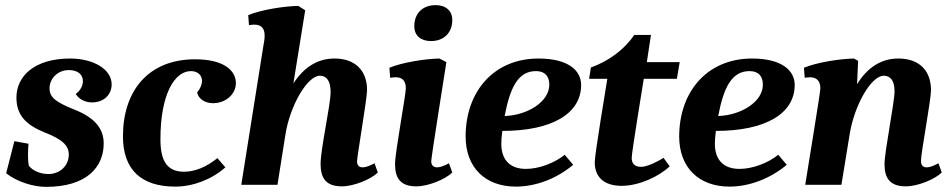

<svg xmlns="http://www.w3.org/2000/svg" viewBox="-20 -720 3705 748"><path d="M159 8C320 8 384 -71 384 -161C384 -220 348 -262 270 -293C198 -322 173 -340 173 -376C173 -414 205 -447 248 -447C284 -447 303 -429 303 -404C303 -385 292 -366 275 -354C287 -334 311 -321 339 -321C384 -321 415 -351 415 -391C415 -451 343 -492 253 -492C114 -492 44 -423 44 -340C44 -272 80 -234 154 -204C224 -177 248 -152 248 -118C248 -74 213 -42 169 -42C134 -42 105 -57 92 -75C90 -87 89 -101 89 -115C89 -131 90 -148 91 -160L36 -170L4 -45C44 -13 108 8 159 8Z M663 7C732 7 805 -21 858 -68L827 -104C784 -69 739 -51 697 -51C634 -51 605 -89 605 -177C605 -355 661 -443 724 -443C750 -443 767 -427 767 -405C767 -392 761 -375 748 -360C752 -336 778 -318 809 -318C863 -318 899 -356 899 -396C899 -444 854 -489 740 -489C557 -489 459 -365 459 -189C459 -58 531 7 663 7Z M1312 6C1359 6 1426 -22 1452 -48L1439 -84C1421 -74 1405 -68 1393 -68C1379 -68 1371 -76 1371 -91C1371 -112 1410 -335 1410 -369C1410 -446 1363 -492 1283 -492C1217 -492 1164 -458 1123 -395L1169 -680L1142 -697C1087 -696 997 -682 947 -661L950 -622C955 -623 964 -624 971 -624C998 -624 1011 -610 1011 -581C1011 -564 1008 -554 1006 -541L920 0H1061L1092 -196C1110 -310 1178 -425 1226 -425C1253 -425 1268 -404 1268 -361C1268 -311 1229 -141 1229 -81C1229 -27 1249 6 1312 6Z M1659 -560C1709 -560 1742 -592 1742 -642C1742 -678 1717 -700 1677 -700C1627 -700 1594 -668 1594 -618C1594 -580 1621 -560 1659 -560ZM1602 6C1649 6 1716 -22 1742 -48L1729 -84C1711 -74 1695 -68 1683 -68C1669 -68 1660 -76 1660 -92C1660 -108 1714 -444 1719 -478L1692 -492C1637 -491 1547 -477 1497 -456L1500 -417C1508 -418 1515 -419 1521 -419C1548 -419 1561 -405 1561 -376C1561 -349 1519 -126 1519 -81C1519 -27 1539 6 1602 6Z M1990 7C2067 7 2149 -24 2213 -78L2180 -117C2139 -84 2079 -62 2029 -62C1967 -62 1933 -97 1933 -160C1933 -173 1934 -188 1937 -210C2130 -210 2244 -277 2244 -389C2244 -446 2193 -492 2078 -492C1904 -492 1794 -364 1794 -188C1794 -68 1870 7 1990 7ZM1946 -268C1967 -378 1998 -443 2068 -443C2103 -443 2120 -423 2120 -390C2120 -324 2036 -271 1946 -268Z M2402 4C2469 4 2547 -32 2589 -72L2565 -105C2543 -91 2502 -70 2478 -70C2453 -70 2441 -82 2441 -105C2441 -127 2484 -386 2488 -413H2617L2628 -478H2500L2516 -584H2451C2411 -525 2349 -481 2282 -457L2275 -413H2346C2341 -379 2297 -120 2297 -88C2297 -31 2332 4 2402 4Z M2822 7C2899 7 2981 -24 3045 -78L3012 -117C2971 -84 2911 -62 2861 -62C2799 -62 2765 -97 2765 -160C2765 -173 2766 -188 2769 -210C2962 -210 3076 -277 3076 -389C3076 -446 3025 -492 2910 -492C2736 -492 2626 -364 2626 -188C2626 -68 2702 7 2822 7ZM2778 -268C2799 -378 2830 -443 2900 -443C2935 -443 2952 -423 2952 -390C2952 -324 2868 -271 2778 -268Z M3509 6C3556 6 3623 -22 3649 -48L3636 -84C3618 -74 3602 -68 3590 -68C3573 -68 3568 -80 3568 -93C3568 -126 3607 -329 3607 -369C3607 -446 3560 -492 3480 -492C3413 -492 3359 -457 3319 -392L3323 -483L3307 -492C3252 -491 3162 -477 3112 -456L3115 -417C3123 -418 3130 -419 3136 -419C3161 -419 3176 -405 3176 -376C3176 -359 3129 -77 3117 0H3258L3290 -196C3308 -310 3374 -425 3423 -425C3450 -425 3465 -404 3465 -365C3465 -319 3426 -132 3426 -80C3426 -27 3446 6 3509 6Z"/></svg>

Font: Caladea
Style: Bold Italic
Weight: 700
Italic angle: -9°
Designer: Carolina Giovagnoli and Andres Torresi
Foundry: Carolina Giovagnoli & Andres Torresi
Version: Version 1.001;hotconv 1.0.109;makeotfexe 2.5.65596